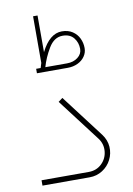

<svg xmlns="http://www.w3.org/2000/svg" viewBox="-91 -877 648 935"><g transform="rotate(-10 233.0 -410.0)"><path d="M371.4 -193.3 211.3 -403.8 190.2 -388 350.3 -177.6Q372.3 -148.4 368.9 -112.4Q365.6 -76.4 339.7 -51.5Q313.8 -26.5 275.2 -26.5H41.8V0H275.2Q310.3 0 338.8 -18.2Q367.4 -36.4 382.6 -66.3Q397.9 -96.2 395.7 -130.2Q393.4 -164.1 371.4 -193.3ZM264.8 -701.9Q300.8 -701.9 319.5 -678.7Q338.1 -655.6 338.1 -624.1Q338.1 -598.9 316.5 -582.3Q295 -565.6 263 -565.6H155.6Q168.6 -611.5 195.6 -656.7Q222.6 -701.9 264.8 -701.9ZM139.8 -589.5Q136.7 -579.6 133.5 -568.8Q133.1 -567.4 132.6 -565.6H110.2V-543.6H263Q290 -543.6 312.3 -554.2Q334.5 -564.7 347.3 -583.2Q360.2 -601.6 360.2 -624.1Q360.2 -649.7 349.4 -672.4Q338.6 -695.1 317 -709.3Q295.4 -723.5 264.8 -723.5Q204.1 -723.5 161.9 -638.9V-820.1H139.8Z"/></g></svg>

Font: Arad-VF Thin Dots1
Style: Regular
Weight: 100
Designer: Mohammad Darvishi
Version: Version 1.000;August 30, 2024;FontCreator 15.0.0.2992 64-bit